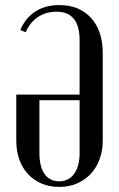

<svg xmlns="http://www.w3.org/2000/svg" viewBox="-20 -727 467 755"><path d="M293 -355V-569Q293 -681 202 -681Q160 -681 128.5 -659.5Q97 -638 81 -600L60 -609Q80 -657 119.5 -682Q159 -707 213 -707Q292 -707 338 -656.5Q384 -606 384 -518V-174Q384 -134 371.5 -100.5Q359 -67 336.5 -43Q314 -19 282.5 -5.5Q251 8 213 8Q175 8 144 -5Q113 -18 90.5 -42Q68 -66 56 -99.5Q44 -133 44 -174V-355ZM293 -333H135V-125Q135 -71 155.5 -42.5Q176 -14 213 -14Q250 -14 271.5 -43.5Q293 -73 293 -125Z"/></svg>

Font: Moniqa SemBd Heading
Style: Regular
Weight: 600
Designer: Rajesh Rajput
Foundry: Rajesh Rajput
Version: Version 1.000